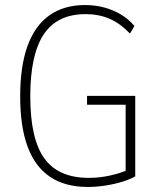

<svg xmlns="http://www.w3.org/2000/svg" viewBox="-20 -733 634 761"><path d="M328 8Q238 8 178.5 -32Q119 -72 89.5 -151.5Q60 -231 60 -351Q60 -470 89 -550.5Q118 -631 175.5 -672Q233 -713 317 -713Q357 -713 392.5 -703.5Q428 -694 458.5 -676Q489 -658 513 -630L495 -600Q457 -640 414.5 -658.5Q372 -677 319 -677Q207 -677 153.5 -597Q100 -517 100 -351Q100 -183 155.5 -105.5Q211 -28 332 -28Q374 -28 415 -37Q456 -46 493 -62L478 -32V-318H325V-353H516V-34Q495 -22 464 -12.5Q433 -3 397.5 2.5Q362 8 328 8Z"/></svg>

Font: Nunito Sans 12pt ExtraLight Condensed
Style: Regular
Weight: 200
Width: 3
Version: Version 3.101;gftools[0.9.27]